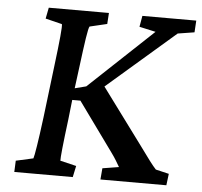

<svg xmlns="http://www.w3.org/2000/svg" viewBox="-50 -742 835 795"><g transform="rotate(5 367.0 -345.0)"><path d="M396 0H670L676 -48L621 -61C606 -77 586 -104 552 -151L379 -385L662 -630L731 -641L734 -690H510L502 -644L570 -629L304 -379L257 -367L268 -452C282 -563 290 -619 296 -627L368 -644L371 -690H121L112 -644L181 -627C184 -618 178 -557 165 -452L139 -237C126 -134 116 -74 112 -63L40 -47L38 0H281L291 -47L224 -63C223 -74 229 -134 242 -237L251 -318H285L431 -116C448 -93 458 -75 468 -58L400 -47Z"/></g></svg>

Font: TPK Tissa Web Medium
Style: Italic
Weight: 500
Italic angle: -7°
Designer: Jacques Le Bailly, Suppakit Chalermlarp | Katatrad Co.,Ltd.
Foundry: Jacques Le Bailly, Cadson Demak Co.,Ltd.
Version: Version 5.000;Glyphs 3.1.2 (3151)